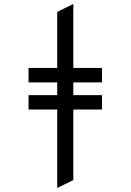

<svg xmlns="http://www.w3.org/2000/svg" viewBox="-20 -742 656 965"><path d="M267.5 203V-328H123.5V-400.5H267.5V-682L348.5 -722V-400.5H492.5V-328H348.5V163ZM123.5 -191.5V-264H492.5V-191.5Z"/></svg>

Font: Overpass Mono Light
Style: Regular
Weight: 400
Monospace: yes
Version: Version 4.000